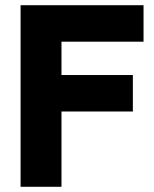

<svg xmlns="http://www.w3.org/2000/svg" viewBox="-20 -717 593 737"><path d="M59 -697H531V-557H216V-429H490V-289H216V0H59Z"/></svg>

Font: Hanken Grotesk Black
Style: Regular
Weight: 900
Designer: Alfredo Marco Pradil
Foundry: Hanken Design Co.
Version: Version 3.014